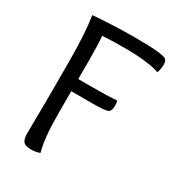

<svg xmlns="http://www.w3.org/2000/svg" viewBox="-164 -762 783 862"><g transform="rotate(30 227.5 -331.5)"><path d="M155 -314V-203Q155 -68 174 -5Q156 3 127 3Q98 3 88 -10Q78 -23 78 -54Q78 -70 79 -133Q80 -196 80 -231V-424Q80 -567 66 -657Q173 -666 284 -666Q428 -666 446 -651Q455 -643 455 -625Q455 -601 447 -581Q390 -602 261 -602Q208 -602 151 -599Q155 -555 155 -480V-377H234Q317 -377 354 -381Q358 -373 358 -355Q358 -326 342 -320Q326 -314 268 -314Z"/></g></svg>

Font: Overlock SC
Style: Regular
Weight: 400
Designer: Dario Muhafara
Foundry: Dario Manuel Muhafara
Version: Version 1.001